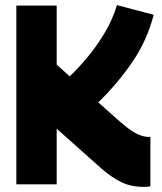

<svg xmlns="http://www.w3.org/2000/svg" viewBox="-20 -722 633 752"><path d="M542 10Q494 10 455.5 -8.5Q417 -27 376 -63L202 -218V0H44V-700H202V-469L253 -423Q285 -453 321.5 -496.5Q358 -540 389.5 -592.5Q421 -645 438 -702L582 -664Q555 -561 497 -477Q439 -393 365 -321L429 -264Q482 -216 509 -201.5Q536 -187 557 -186H569V8Q561 9 554.5 9.5Q548 10 542 10Z"/></svg>

Font: Georama SemiCondensed ExtraBold
Style: Regular
Weight: 800
Width: 4
Designer: Jean-Baptiste Levee
Foundry: Production Type
Version: Version 1.000